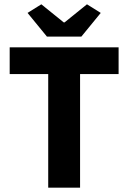

<svg xmlns="http://www.w3.org/2000/svg" viewBox="-20 -872 596 892"><path d="M204 0V-528H25V-652H531V-528H352V0ZM198 -702 108 -812 172 -852 276 -768H280L384 -852L448 -812L358 -702Z"/></svg>

Font: hySource Sans Pro
Style: Bold
Weight: 700
Designer: Paul D. Hunt
Foundry: Adobe Systems Incorporated
Version: Version 2.021;PS 2.000;hotconv 1.0.86;makeotf.lib2.5.63406